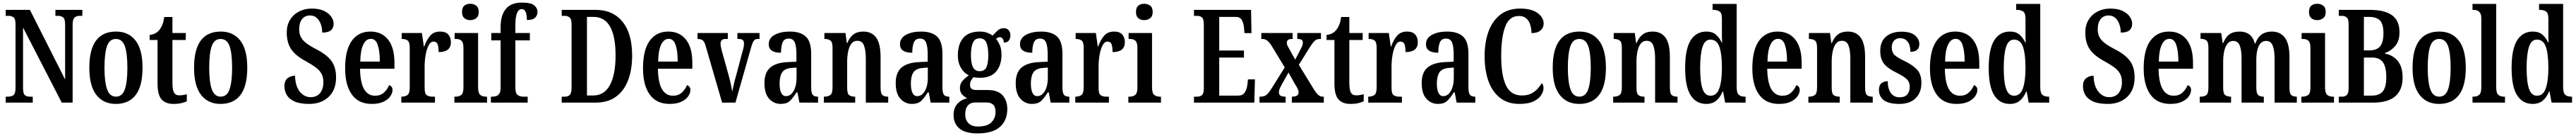

<svg xmlns="http://www.w3.org/2000/svg" viewBox="-20 -790 19901 1047"><path d="M24 0V-46H42Q69 -46 84.5 -58Q100 -70 100 -115V-603Q100 -645 84.5 -656.5Q69 -668 47 -668H24V-714H211L483 -178V-603Q483 -643 468 -655.5Q453 -668 430 -668H408V-714H616V-668H594Q570 -668 555.5 -654.5Q541 -641 541 -599V0H457L158 -578V-115Q158 -70 171.5 -58Q185 -46 210 -46H233V0Z M874 10Q779 10 724.5 -59Q670 -128 670 -269Q670 -547 877 -547Q972 -547 1026.5 -478.5Q1081 -410 1081 -269Q1081 -128 1028.5 -59Q976 10 874 10ZM876 -46Q925 -46 944.5 -103Q964 -160 964 -269Q964 -379 944.5 -434.5Q925 -490 875 -490Q826 -490 806.5 -434.5Q787 -379 787 -269Q787 -160 807 -103Q827 -46 876 -46Z M1319 10Q1260 10 1228.5 -24.5Q1197 -59 1197 -146V-482H1136V-521Q1164 -524 1182.5 -535Q1201 -546 1213 -562Q1225 -577 1234 -599Q1243 -621 1249 -659H1312V-536H1415V-482H1312V-151Q1312 -101 1323.5 -78.5Q1335 -56 1364 -56Q1395 -56 1423 -65V-10Q1409 -3 1383 3.5Q1357 10 1319 10Z M1683 10Q1588 10 1533.5 -59Q1479 -128 1479 -269Q1479 -547 1686 -547Q1781 -547 1835.5 -478.5Q1890 -410 1890 -269Q1890 -128 1837.5 -59Q1785 10 1683 10ZM1685 -46Q1734 -46 1753.5 -103Q1773 -160 1773 -269Q1773 -379 1753.5 -434.5Q1734 -490 1684 -490Q1635 -490 1615.5 -434.5Q1596 -379 1596 -269Q1596 -160 1616 -103Q1636 -46 1685 -46Z M2369 10Q2297 10 2255 -9Q2213 -28 2195 -59Q2177 -90 2177 -127Q2177 -168 2201 -187.5Q2225 -207 2259 -207Q2261 -128 2295.5 -85Q2330 -42 2379 -42Q2427 -42 2452.5 -73.5Q2478 -105 2478 -158Q2478 -197 2462.5 -224Q2447 -251 2416.5 -273Q2386 -295 2342 -319Q2263 -361 2229 -411.5Q2195 -462 2195 -540Q2195 -596 2220.5 -637.5Q2246 -679 2290 -701.5Q2334 -724 2388 -724Q2445 -724 2482 -706.5Q2519 -689 2538 -662.5Q2557 -636 2557 -607Q2557 -574 2536 -556.5Q2515 -539 2469 -539Q2469 -572 2458.5 -602.5Q2448 -633 2427 -652Q2406 -671 2375 -671Q2336 -671 2313.5 -643Q2291 -615 2291 -564Q2291 -533 2302.5 -508Q2314 -483 2342.5 -460.5Q2371 -438 2423 -411Q2504 -370 2540 -321Q2576 -272 2576 -194Q2576 -98 2518.5 -44Q2461 10 2369 10Z M2851 10Q2750 10 2698 -62Q2646 -134 2646 -264Q2646 -405 2697.5 -476Q2749 -547 2842 -547Q2928 -547 2977.5 -485.5Q3027 -424 3027 -305V-261H2761Q2763 -154 2792.5 -103.5Q2822 -53 2878 -53Q2919 -53 2945.5 -77Q2972 -101 2986 -135Q2997 -131 3004.5 -122Q3012 -113 3012 -97Q3012 -74 2995.5 -49.5Q2979 -25 2943.5 -7.5Q2908 10 2851 10ZM2914 -316Q2914 -396 2898 -443.5Q2882 -491 2845 -491Q2807 -491 2785.5 -445.5Q2764 -400 2763 -316Z M3080 0V-46H3083Q3110 -46 3127.5 -58.5Q3145 -71 3145 -118V-422Q3145 -466 3129 -478Q3113 -490 3086 -490H3083V-536H3239L3254 -432H3257Q3275 -483 3303 -515Q3331 -547 3380 -547Q3423 -547 3443 -524Q3463 -501 3463 -465Q3463 -389 3368 -389Q3368 -430 3360 -450Q3352 -470 3329 -470Q3306 -470 3290.5 -440Q3275 -410 3267.5 -365.5Q3260 -321 3260 -276V-113Q3260 -69 3276 -57.5Q3292 -46 3317 -46H3340V0Z M3612 -635Q3585 -635 3567 -650Q3549 -665 3549 -698Q3549 -732 3567 -746.5Q3585 -761 3612 -761Q3639 -761 3658.5 -746.5Q3678 -732 3678 -698Q3678 -665 3658.5 -650Q3639 -635 3612 -635ZM3490 0V-46H3500Q3527 -46 3543.5 -59.5Q3560 -73 3560 -117V-421Q3560 -463 3544.5 -476.5Q3529 -490 3503 -490H3492V-536H3673V-119Q3673 -74 3689 -60Q3705 -46 3732 -46H3742V0Z M3772 0V-46H3788Q3801 -46 3815 -51Q3829 -56 3838 -70.5Q3847 -85 3847 -115V-479H3775V-536H3847V-581Q3847 -672 3887 -721Q3927 -770 4011 -770Q4082 -770 4107 -748.5Q4132 -727 4132 -699Q4132 -673 4114.5 -654.5Q4097 -636 4050 -636Q4050 -655 4047 -674.5Q4044 -694 4035.5 -707Q4027 -720 4010 -720Q3961 -720 3961 -594V-536H4073V-479H3961V-115Q3961 -70 3979.5 -58Q3998 -46 4020 -46H4056V0Z M4319 0V-46H4347Q4369 -46 4382 -60.5Q4395 -75 4395 -113V-604Q4395 -642 4380.5 -655Q4366 -668 4343 -668H4319V-714H4582Q4714 -714 4788.5 -623Q4863 -532 4863 -362Q4863 -253 4831.5 -171.5Q4800 -90 4737.5 -45Q4675 0 4582 0ZM4563 -55Q4648 -55 4691.5 -135.5Q4735 -216 4735 -362Q4735 -660 4564 -660H4514V-55Z M5152 10Q5051 10 4999 -62Q4947 -134 4947 -264Q4947 -405 4998.5 -476Q5050 -547 5143 -547Q5229 -547 5278.5 -485.5Q5328 -424 5328 -305V-261H5062Q5064 -154 5093.5 -103.5Q5123 -53 5179 -53Q5220 -53 5246.5 -77Q5273 -101 5287 -135Q5298 -131 5305.5 -122Q5313 -113 5313 -97Q5313 -74 5296.5 -49.5Q5280 -25 5244.5 -7.5Q5209 10 5152 10ZM5215 -316Q5215 -396 5199 -443.5Q5183 -491 5146 -491Q5108 -491 5086.5 -445.5Q5065 -400 5064 -316Z M5430 -439Q5421 -470 5407.5 -480Q5394 -490 5368 -490V-536H5602V-490H5585Q5564 -490 5555 -480.5Q5546 -471 5546 -456Q5546 -443 5548.5 -430.5Q5551 -418 5554 -405L5606 -219Q5616 -184 5624 -147Q5632 -110 5636 -85Q5641 -105 5647.5 -136.5Q5654 -168 5665 -204L5714 -388Q5721 -410 5724 -425.5Q5727 -441 5727 -457Q5727 -490 5687 -490H5676V-536H5847V-490H5832Q5812 -490 5801.5 -474.5Q5791 -459 5779 -414L5661 0H5558Z M6010 10Q5958 10 5921.5 -29.5Q5885 -69 5885 -151Q5885 -232 5930 -270Q5975 -308 6066 -312L6132 -315V-373Q6132 -430 6120 -461.5Q6108 -493 6072 -493Q6038 -493 6025.5 -464Q6013 -435 6013 -384Q5918 -384 5918 -449Q5918 -497 5964.5 -522Q6011 -547 6081 -547Q6163 -547 6204.5 -508.5Q6246 -470 6246 -375V-118Q6246 -76 6257 -61Q6268 -46 6296 -46H6299V0H6155L6140 -79H6133Q6107 -38 6082.5 -14Q6058 10 6010 10ZM6051 -50Q6088 -50 6110.5 -90Q6133 -130 6133 -191V-270L6095 -267Q6042 -263 6022 -233Q6002 -203 6002 -146Q6002 -102 6014 -76Q6026 -50 6051 -50Z M6344 0V-46H6350Q6377 -46 6394 -58.5Q6411 -71 6411 -117V-423Q6411 -466 6394.5 -478Q6378 -490 6352 -490H6348V-536H6511L6521 -459H6525Q6544 -504 6573 -525.5Q6602 -547 6649 -547Q6714 -547 6748 -500.5Q6782 -454 6782 -352V-118Q6782 -71 6796 -58.5Q6810 -46 6837 -46H6841V0H6668V-339Q6668 -403 6654 -439.5Q6640 -476 6604 -476Q6573 -476 6556 -453Q6539 -430 6531.5 -393.5Q6524 -357 6524 -316V-113Q6524 -69 6539.5 -57.5Q6555 -46 6582 -46H6586V0Z M7024 10Q6972 10 6935.5 -29.5Q6899 -69 6899 -151Q6899 -232 6944 -270Q6989 -308 7080 -312L7146 -315V-373Q7146 -430 7134 -461.5Q7122 -493 7086 -493Q7052 -493 7039.5 -464Q7027 -435 7027 -384Q6932 -384 6932 -449Q6932 -497 6978.5 -522Q7025 -547 7095 -547Q7177 -547 7218.5 -508.5Q7260 -470 7260 -375V-118Q7260 -76 7271 -61Q7282 -46 7310 -46H7313V0H7169L7154 -79H7147Q7121 -38 7096.5 -14Q7072 10 7024 10ZM7065 -50Q7102 -50 7124.5 -90Q7147 -130 7147 -191V-270L7109 -267Q7056 -263 7036 -233Q7016 -203 7016 -146Q7016 -102 7028 -76Q7040 -50 7065 -50Z M7530 237Q7438 237 7392 200Q7346 163 7346 96Q7346 40 7377 7.5Q7408 -25 7452 -33Q7432 -43 7413.5 -61Q7395 -79 7395 -113Q7395 -144 7415 -167.5Q7435 -191 7464 -210Q7427 -227 7403 -267.5Q7379 -308 7379 -362Q7379 -450 7421 -498.5Q7463 -547 7549 -547Q7581 -547 7604.5 -538.5Q7628 -530 7647 -516Q7662 -532 7683 -552.5Q7704 -573 7734 -573Q7759 -573 7772 -556.5Q7785 -540 7785 -518Q7785 -496 7773.5 -479Q7762 -462 7734 -462Q7734 -481 7724.5 -492.5Q7715 -504 7705 -504Q7695 -504 7688 -500Q7681 -496 7674 -491Q7691 -470 7703.5 -441.5Q7716 -413 7716 -367Q7716 -290 7675.5 -240.5Q7635 -191 7549 -191Q7540 -191 7524.5 -192Q7509 -193 7501 -196Q7492 -188 7482.5 -173Q7473 -158 7473 -137Q7473 -115 7486 -106Q7499 -97 7520 -97H7609Q7689 -97 7725 -55.5Q7761 -14 7761 49Q7761 136 7704.5 186.5Q7648 237 7530 237ZM7547 -242Q7586 -242 7600 -273Q7614 -304 7614 -365Q7614 -428 7599.5 -461.5Q7585 -495 7547 -495Q7510 -495 7495 -460.5Q7480 -426 7480 -364Q7480 -305 7495.5 -273.5Q7511 -242 7547 -242ZM7533 184Q7606 184 7638 152Q7670 120 7670 72Q7670 34 7652.5 16.5Q7635 -1 7601 -1H7510Q7493 -1 7476 7Q7459 15 7447.5 35Q7436 55 7436 91Q7436 133 7461 158.5Q7486 184 7533 184Z M7951 10Q7899 10 7862.5 -29.5Q7826 -69 7826 -151Q7826 -232 7871 -270Q7916 -308 8007 -312L8073 -315V-373Q8073 -430 8061 -461.5Q8049 -493 8013 -493Q7979 -493 7966.5 -464Q7954 -435 7954 -384Q7859 -384 7859 -449Q7859 -497 7905.5 -522Q7952 -547 8022 -547Q8104 -547 8145.5 -508.5Q8187 -470 8187 -375V-118Q8187 -76 8198 -61Q8209 -46 8237 -46H8240V0H8096L8081 -79H8074Q8048 -38 8023.5 -14Q7999 10 7951 10ZM7992 -50Q8029 -50 8051.5 -90Q8074 -130 8074 -191V-270L8036 -267Q7983 -263 7963 -233Q7943 -203 7943 -146Q7943 -102 7955 -76Q7967 -50 7992 -50Z M8286 0V-46H8289Q8316 -46 8333.5 -58.5Q8351 -71 8351 -118V-422Q8351 -466 8335 -478Q8319 -490 8292 -490H8289V-536H8445L8460 -432H8463Q8481 -483 8509 -515Q8537 -547 8586 -547Q8629 -547 8649 -524Q8669 -501 8669 -465Q8669 -389 8574 -389Q8574 -430 8566 -450Q8558 -470 8535 -470Q8512 -470 8496.5 -440Q8481 -410 8473.5 -365.5Q8466 -321 8466 -276V-113Q8466 -69 8482 -57.5Q8498 -46 8523 -46H8546V0Z M8818 -635Q8791 -635 8773 -650Q8755 -665 8755 -698Q8755 -732 8773 -746.5Q8791 -761 8818 -761Q8845 -761 8864.5 -746.5Q8884 -732 8884 -698Q8884 -665 8864.5 -650Q8845 -635 8818 -635ZM8696 0V-46H8706Q8733 -46 8749.5 -59.5Q8766 -73 8766 -117V-421Q8766 -463 8750.5 -476.5Q8735 -490 8709 -490H8698V-536H8879V-119Q8879 -74 8895 -60Q8911 -46 8938 -46H8948V0Z M9203 0V-46H9229Q9253 -46 9266 -59Q9279 -72 9279 -108V-601Q9279 -645 9264 -656.5Q9249 -668 9229 -668H9203V-714H9644L9647 -535H9593L9589 -579Q9586 -614 9572 -637Q9558 -660 9524 -660H9398V-401H9589V-347H9398V-54H9545Q9579 -54 9595 -78Q9611 -102 9615 -135L9620 -179H9674L9669 0Z M9709 0V-46H9716Q9745 -46 9762 -59Q9779 -72 9803 -110L9904 -271L9803 -437Q9770 -490 9734 -490H9723V-536H9965V-490H9962Q9936 -490 9928 -481.5Q9920 -473 9920 -461Q9920 -450 9924.5 -440Q9929 -430 9938 -415L9985 -331L10023 -404Q10032 -421 10038 -434Q10044 -447 10044 -461Q10044 -479 10033 -484.5Q10022 -490 10005 -490H10001V-536H10184V-490H10177Q10153 -490 10137.5 -477.5Q10122 -465 10097 -425L10013 -291L10131 -99Q10149 -70 10164.5 -58Q10180 -46 10195 -46H10206V0H9959V-46H9963Q10011 -46 10011 -79Q10011 -91 10005 -104.5Q9999 -118 9980 -148L9933 -232L9879 -136Q9871 -121 9865 -107.5Q9859 -94 9859 -79Q9859 -62 9870.5 -54Q9882 -46 9908 -46H9911V0Z M10410 10Q10351 10 10319.5 -24.5Q10288 -59 10288 -146V-482H10227V-521Q10255 -524 10273.5 -535Q10292 -546 10304 -562Q10316 -577 10325 -599Q10334 -621 10340 -659H10403V-536H10506V-482H10403V-151Q10403 -101 10414.5 -78.5Q10426 -56 10455 -56Q10486 -56 10514 -65V-10Q10500 -3 10474 3.5Q10448 10 10410 10Z M10549 0V-46H10552Q10579 -46 10596.5 -58.5Q10614 -71 10614 -118V-422Q10614 -466 10598 -478Q10582 -490 10555 -490H10552V-536H10708L10723 -432H10726Q10744 -483 10772 -515Q10800 -547 10849 -547Q10892 -547 10912 -524Q10932 -501 10932 -465Q10932 -389 10837 -389Q10837 -430 10829 -450Q10821 -470 10798 -470Q10775 -470 10759.5 -440Q10744 -410 10736.5 -365.5Q10729 -321 10729 -276V-113Q10729 -69 10745 -57.5Q10761 -46 10786 -46H10809V0Z M11087 10Q11035 10 10998.5 -29.5Q10962 -69 10962 -151Q10962 -232 11007 -270Q11052 -308 11143 -312L11209 -315V-373Q11209 -430 11197 -461.5Q11185 -493 11149 -493Q11115 -493 11102.5 -464Q11090 -435 11090 -384Q10995 -384 10995 -449Q10995 -497 11041.5 -522Q11088 -547 11158 -547Q11240 -547 11281.5 -508.5Q11323 -470 11323 -375V-118Q11323 -76 11334 -61Q11345 -46 11373 -46H11376V0H11232L11217 -79H11210Q11184 -38 11159.5 -14Q11135 10 11087 10ZM11128 -50Q11165 -50 11187.5 -90Q11210 -130 11210 -191V-270L11172 -267Q11119 -263 11099 -233Q11079 -203 11079 -146Q11079 -102 11091 -76Q11103 -50 11128 -50Z M11716 10Q11628 10 11568 -36Q11508 -82 11478 -164.5Q11448 -247 11448 -358Q11448 -468 11479 -550Q11510 -632 11571 -678Q11632 -724 11722 -724Q11811 -724 11857.5 -689.5Q11904 -655 11904 -609Q11904 -576 11879.5 -555.5Q11855 -535 11810 -535Q11810 -567 11801 -597.5Q11792 -628 11771 -647.5Q11750 -667 11713 -667Q11638 -667 11607 -584.5Q11576 -502 11576 -358Q11576 -210 11613 -132.5Q11650 -55 11736 -55Q11778 -55 11806.5 -69Q11835 -83 11855 -104.5Q11875 -126 11890 -150Q11896 -145 11899.5 -134Q11903 -123 11903 -112Q11903 -87 11885.5 -58.5Q11868 -30 11827 -10Q11786 10 11716 10Z M12178 10Q12083 10 12028.5 -59Q11974 -128 11974 -269Q11974 -547 12181 -547Q12276 -547 12330.5 -478.5Q12385 -410 12385 -269Q12385 -128 12332.5 -59Q12280 10 12178 10ZM12180 -46Q12229 -46 12248.5 -103Q12268 -160 12268 -269Q12268 -379 12248.5 -434.5Q12229 -490 12179 -490Q12130 -490 12110.5 -434.5Q12091 -379 12091 -269Q12091 -160 12111 -103Q12131 -46 12180 -46Z M12441 0V-46H12447Q12474 -46 12491 -58.5Q12508 -71 12508 -117V-423Q12508 -466 12491.5 -478Q12475 -490 12449 -490H12445V-536H12608L12618 -459H12622Q12641 -504 12670 -525.5Q12699 -547 12746 -547Q12811 -547 12845 -500.5Q12879 -454 12879 -352V-118Q12879 -71 12893 -58.5Q12907 -46 12934 -46H12938V0H12765V-339Q12765 -403 12751 -439.5Q12737 -476 12701 -476Q12670 -476 12653 -453Q12636 -430 12628.5 -393.5Q12621 -357 12621 -316V-113Q12621 -69 12636.5 -57.5Q12652 -46 12679 -46H12683V0Z M13160 10Q13082 10 13039.5 -56.5Q12997 -123 12997 -267Q12997 -412 13039.5 -479.5Q13082 -547 13161 -547Q13207 -547 13234 -524Q13261 -501 13279 -464H13283Q13281 -487 13281 -515.5Q13281 -544 13281 -572V-647Q13281 -691 13261.5 -702.5Q13242 -714 13216 -714H13209V-760H13395V-120Q13395 -75 13411 -60.5Q13427 -46 13456 -46H13464V0H13306L13290 -86H13287Q13268 -41 13238 -15.5Q13208 10 13160 10ZM13193 -53Q13241 -53 13261 -110Q13281 -167 13281 -268Q13281 -372 13262 -428.5Q13243 -485 13192 -485Q13149 -485 13131 -428.5Q13113 -372 13113 -267Q13113 -159 13131.5 -106Q13150 -53 13193 -53Z M13721 10Q13620 10 13568 -62Q13516 -134 13516 -264Q13516 -405 13567.5 -476Q13619 -547 13712 -547Q13798 -547 13847.5 -485.5Q13897 -424 13897 -305V-261H13631Q13633 -154 13662.5 -103.5Q13692 -53 13748 -53Q13789 -53 13815.5 -77Q13842 -101 13856 -135Q13867 -131 13874.5 -122Q13882 -113 13882 -97Q13882 -74 13865.5 -49.5Q13849 -25 13813.5 -7.5Q13778 10 13721 10ZM13784 -316Q13784 -396 13768 -443.5Q13752 -491 13715 -491Q13677 -491 13655.5 -445.5Q13634 -400 13633 -316Z M13949 0V-46H13955Q13982 -46 13999 -58.5Q14016 -71 14016 -117V-423Q14016 -466 13999.5 -478Q13983 -490 13957 -490H13953V-536H14116L14126 -459H14130Q14149 -504 14178 -525.5Q14207 -547 14254 -547Q14319 -547 14353 -500.5Q14387 -454 14387 -352V-118Q14387 -71 14401 -58.5Q14415 -46 14442 -46H14446V0H14273V-339Q14273 -403 14259 -439.5Q14245 -476 14209 -476Q14178 -476 14161 -453Q14144 -430 14136.5 -393.5Q14129 -357 14129 -316V-113Q14129 -69 14144.5 -57.5Q14160 -46 14187 -46H14191V0Z M14651 10Q14570 10 14532 -18.5Q14494 -47 14494 -98Q14494 -135 14514.5 -150Q14535 -165 14562 -165Q14562 -108 14585.5 -74.5Q14609 -41 14653 -41Q14694 -41 14713 -63Q14732 -85 14732 -123Q14732 -157 14711 -178.5Q14690 -200 14640 -225Q14593 -248 14563 -270.5Q14533 -293 14518.5 -323Q14504 -353 14504 -398Q14504 -471 14549 -508.5Q14594 -546 14668 -546Q14739 -546 14772.5 -517.5Q14806 -489 14806 -452Q14806 -391 14737 -391Q14737 -443 14715.5 -469.5Q14694 -496 14658 -496Q14628 -496 14610.5 -477Q14593 -458 14593 -426Q14593 -388 14614 -367.5Q14635 -347 14690 -321Q14753 -291 14787.5 -255Q14822 -219 14822 -151Q14822 -78 14777.5 -34Q14733 10 14651 10Z M15093 10Q14992 10 14940 -62Q14888 -134 14888 -264Q14888 -405 14939.5 -476Q14991 -547 15084 -547Q15170 -547 15219.5 -485.5Q15269 -424 15269 -305V-261H15003Q15005 -154 15034.5 -103.5Q15064 -53 15120 -53Q15161 -53 15187.5 -77Q15214 -101 15228 -135Q15239 -131 15246.5 -122Q15254 -113 15254 -97Q15254 -74 15237.5 -49.5Q15221 -25 15185.5 -7.5Q15150 10 15093 10ZM15156 -316Q15156 -396 15140 -443.5Q15124 -491 15087 -491Q15049 -491 15027.5 -445.5Q15006 -400 15005 -316Z M15505 10Q15427 10 15384.5 -56.5Q15342 -123 15342 -267Q15342 -412 15384.5 -479.5Q15427 -547 15506 -547Q15552 -547 15579 -524Q15606 -501 15624 -464H15628Q15626 -487 15626 -515.5Q15626 -544 15626 -572V-647Q15626 -691 15606.5 -702.5Q15587 -714 15561 -714H15554V-760H15740V-120Q15740 -75 15756 -60.5Q15772 -46 15801 -46H15809V0H15651L15635 -86H15632Q15613 -41 15583 -15.5Q15553 10 15505 10ZM15538 -53Q15586 -53 15606 -110Q15626 -167 15626 -268Q15626 -372 15607 -428.5Q15588 -485 15537 -485Q15494 -485 15476 -428.5Q15458 -372 15458 -267Q15458 -159 15476.5 -106Q15495 -53 15538 -53Z M16262 10Q16190 10 16148 -9Q16106 -28 16088 -59Q16070 -90 16070 -127Q16070 -168 16094 -187.5Q16118 -207 16152 -207Q16154 -128 16188.5 -85Q16223 -42 16272 -42Q16320 -42 16345.5 -73.5Q16371 -105 16371 -158Q16371 -197 16355.5 -224Q16340 -251 16309.5 -273Q16279 -295 16235 -319Q16156 -361 16122 -411.5Q16088 -462 16088 -540Q16088 -596 16113.5 -637.5Q16139 -679 16183 -701.5Q16227 -724 16281 -724Q16338 -724 16375 -706.5Q16412 -689 16431 -662.5Q16450 -636 16450 -607Q16450 -574 16429 -556.5Q16408 -539 16362 -539Q16362 -572 16351.5 -602.5Q16341 -633 16320 -652Q16299 -671 16268 -671Q16229 -671 16206.5 -643Q16184 -615 16184 -564Q16184 -533 16195.5 -508Q16207 -483 16235.5 -460.5Q16264 -438 16316 -411Q16397 -370 16433 -321Q16469 -272 16469 -194Q16469 -98 16411.5 -44Q16354 10 16262 10Z M16744 10Q16643 10 16591 -62Q16539 -134 16539 -264Q16539 -405 16590.5 -476Q16642 -547 16735 -547Q16821 -547 16870.5 -485.5Q16920 -424 16920 -305V-261H16654Q16656 -154 16685.5 -103.5Q16715 -53 16771 -53Q16812 -53 16838.5 -77Q16865 -101 16879 -135Q16890 -131 16897.5 -122Q16905 -113 16905 -97Q16905 -74 16888.5 -49.5Q16872 -25 16836.5 -7.5Q16801 10 16744 10ZM16807 -316Q16807 -396 16791 -443.5Q16775 -491 16738 -491Q16700 -491 16678.5 -445.5Q16657 -400 16656 -316Z M16972 0V-46H16981Q17008 -46 17023.5 -58.5Q17039 -71 17039 -117V-423Q17039 -467 17023 -479Q17007 -491 16980 -491H16978V-536H17138L17149 -459H17154Q17172 -505 17201.5 -526Q17231 -547 17281 -547Q17323 -547 17353 -526.5Q17383 -506 17398 -454H17401Q17419 -503 17450.5 -525Q17482 -547 17529 -547Q17593 -547 17629 -500.5Q17665 -454 17665 -352V-118Q17665 -71 17679 -58.5Q17693 -46 17720 -46H17722V0H17550V-339Q17550 -404 17535.5 -439.5Q17521 -475 17485 -475Q17457 -475 17440 -454.5Q17423 -434 17416 -401Q17409 -368 17409 -329V-118Q17409 -71 17423 -58.5Q17437 -46 17463 -46H17467V0H17295V-339Q17295 -404 17281 -439.5Q17267 -475 17230 -475Q17203 -475 17185.5 -452.5Q17168 -430 17160.5 -394Q17153 -358 17153 -316V-113Q17153 -69 17169 -57.5Q17185 -46 17212 -46H17214V0Z M17879 -635Q17852 -635 17834 -650Q17816 -665 17816 -698Q17816 -732 17834 -746.5Q17852 -761 17879 -761Q17906 -761 17925.5 -746.5Q17945 -732 17945 -698Q17945 -665 17925.5 -650Q17906 -635 17879 -635ZM17757 0V-46H17767Q17794 -46 17810.5 -59.5Q17827 -73 17827 -117V-421Q17827 -463 17811.5 -476.5Q17796 -490 17770 -490H17759V-536H17940V-119Q17940 -74 17956 -60Q17972 -46 17999 -46H18009V0Z M18046 0V-46H18072Q18097 -46 18109.5 -60Q18122 -74 18122 -113V-604Q18122 -645 18106.5 -656.5Q18091 -668 18072 -668H18046V-714H18287Q18399 -714 18457 -673Q18515 -632 18515 -541Q18515 -474 18481.5 -435.5Q18448 -397 18403 -382V-377Q18463 -367 18501 -321.5Q18539 -276 18539 -194Q18539 0 18311 0ZM18281 -402Q18340 -402 18365.5 -433.5Q18391 -465 18391 -534Q18391 -605 18364 -632.5Q18337 -660 18280 -660H18240V-402ZM18302 -54Q18358 -54 18385.5 -86Q18413 -118 18413 -197Q18413 -273 18387.5 -310Q18362 -347 18303 -347H18240V-54Z M18820 10Q18725 10 18670.5 -59Q18616 -128 18616 -269Q18616 -547 18823 -547Q18918 -547 18972.5 -478.5Q19027 -410 19027 -269Q19027 -128 18974.5 -59Q18922 10 18820 10ZM18822 -46Q18871 -46 18890.5 -103Q18910 -160 18910 -269Q18910 -379 18890.5 -434.5Q18871 -490 18821 -490Q18772 -490 18752.5 -434.5Q18733 -379 18733 -269Q18733 -160 18753 -103Q18773 -46 18822 -46Z M19079 0V-46H19089Q19115 -46 19131 -60Q19147 -74 19147 -119V-649Q19147 -677 19137.5 -691Q19128 -705 19114.5 -709.5Q19101 -714 19089 -714H19079V-760H19262V-119Q19262 -74 19278 -60Q19294 -46 19321 -46H19330V0Z M19544 10Q19466 10 19423.5 -56.5Q19381 -123 19381 -267Q19381 -412 19423.5 -479.5Q19466 -547 19545 -547Q19591 -547 19618 -524Q19645 -501 19663 -464H19667Q19665 -487 19665 -515.5Q19665 -544 19665 -572V-647Q19665 -691 19645.5 -702.5Q19626 -714 19600 -714H19593V-760H19779V-120Q19779 -75 19795 -60.5Q19811 -46 19840 -46H19848V0H19690L19674 -86H19671Q19652 -41 19622 -15.5Q19592 10 19544 10ZM19577 -53Q19625 -53 19645 -110Q19665 -167 19665 -268Q19665 -372 19646 -428.5Q19627 -485 19576 -485Q19533 -485 19515 -428.5Q19497 -372 19497 -267Q19497 -159 19515.5 -106Q19534 -53 19577 -53Z"/></svg>

Font: Noto Serif Devanagari ExtraCondensed SemiBold
Style: Regular
Weight: 600
Width: 2
Designer: Universal Thirst, Indian Type Foundry and the Monotype Design Team
Foundry: Monotype Imaging Inc.
Version: Version 2.004; ttfautohint (v1.8.4.7-5d5b)